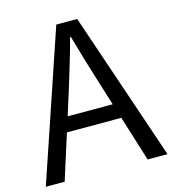

<svg xmlns="http://www.w3.org/2000/svg" viewBox="-109 -824 826 914"><g transform="rotate(-15 304.0 -366.5)"><path d="M4 0 252 -733H355L604 0H506L378 -410Q358 -473 340 -533.5Q322 -594 304 -658H300Q283 -594 264.5 -533.5Q246 -473 227 -410L97 0ZM133 -224V-297H471V-224Z"/></g></svg>

Font: Noto Sans SC Thin
Style: Regular
Weight: 400
Version: Version 2.004-H2;hotconv 1.0.118;makeotfexe 2.5.65603